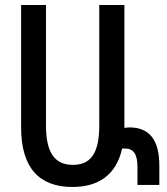

<svg xmlns="http://www.w3.org/2000/svg" viewBox="-20 -734 664 764"><path d="M268 10C370 10 442 -36 466 -143C470 -143 474 -143 478 -143C512 -143 527 -120 527 -69V2H614V-75C614 -178 574 -227 495 -227C489 -227 481 -226 475 -225C475 -226 475 -228 475 -230V-714H375V-234C375 -116 335 -78 270 -78C202 -78 163 -121 163 -234V-714H64V-227C64 -65 137 10 268 10Z"/></svg>

Font: Noto Sans Armenian ExtraCondensed Medium
Style: Regular
Weight: 500
Width: 2
Designer: Monotype Design Team
Foundry: Monotype Imaging Inc.
Version: Version 2.008